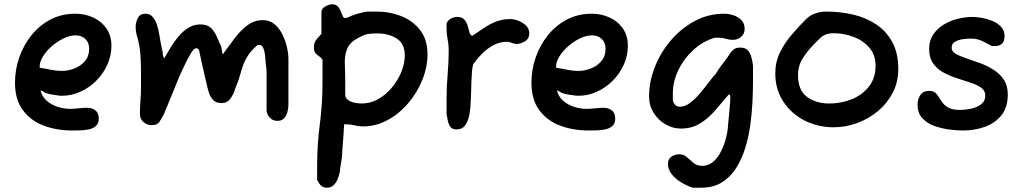

<svg xmlns="http://www.w3.org/2000/svg" viewBox="-20 -594 4769 896"><path d="M317 15Q245 15 184.5 -7.5Q124 -30 87 -79.5Q50 -129 50 -208Q50 -268 69.5 -325Q89 -382 126 -428.5Q163 -475 215 -502.5Q267 -530 332 -530Q376 -530 414.5 -512.5Q453 -495 476.5 -461.5Q500 -428 500 -380Q500 -334 481 -292Q462 -250 429 -217Q396 -184 354.5 -165.5Q313 -147 268 -147Q261 -147 237 -150.5Q213 -154 199 -158Q189 -160 183 -166Q181 -167 176 -169.5Q171 -172 169 -172Q176 -143 198.5 -123.5Q221 -104 250.5 -95Q280 -86 307 -86Q326 -86 345.5 -88.5Q365 -91 387 -91Q409 -91 425 -79Q441 -67 441 -40Q441 -18 427.5 -6Q414 6 393.5 10Q373 14 352.5 14.5Q332 15 317 15ZM268 -263Q298 -263 327.5 -274.5Q357 -286 376.5 -309Q396 -332 396 -366Q396 -395 378.5 -412Q361 -429 332 -429Q306 -429 277 -415Q248 -401 222.5 -379Q197 -357 181 -331.5Q165 -306 165 -282V-278Q191 -274 217 -268.5Q243 -263 268 -263Z M688 -10Q666 -10 649.5 -24.5Q633 -39 633 -61Q633 -94 635.5 -125Q638 -156 638 -188V-254Q638 -295 635.5 -335.5Q633 -376 622 -416Q618 -428 615.5 -441.5Q613 -455 613 -469Q613 -489 623 -509.5Q633 -530 659 -530Q680 -530 693 -514.5Q706 -499 713 -476.5Q720 -454 723.5 -431.5Q727 -409 730 -394Q732 -381 736 -366Q740 -351 740 -337Q740 -336 742 -331Q744 -326 746 -321Q759 -344 775.5 -371.5Q792 -399 812.5 -423.5Q833 -448 858.5 -464Q884 -480 915 -480Q947 -480 963.5 -464.5Q980 -449 990 -426.5Q1000 -404 1010 -382Q1014 -372 1015 -361.5Q1016 -351 1020 -340L1031 -356Q1051 -384 1076.5 -417.5Q1102 -451 1134 -475.5Q1166 -500 1206 -500Q1238 -500 1260.5 -481.5Q1283 -463 1297.5 -434Q1312 -405 1319 -374Q1326 -343 1326 -317V-105Q1326 -90 1321.5 -72.5Q1317 -55 1306 -42.5Q1295 -30 1275 -30Q1252 -30 1238 -46Q1224 -62 1224 -80V-262Q1224 -265 1223 -275Q1222 -285 1220.5 -296Q1219 -307 1219 -312Q1219 -320 1217 -337Q1215 -354 1209 -369Q1203 -384 1191 -384H1182Q1152 -358 1137 -334.5Q1122 -311 1114 -288Q1106 -265 1099 -239.5Q1092 -214 1079 -184Q1072 -158 1056.5 -135.5Q1041 -113 1014 -113Q988 -113 974.5 -127.5Q961 -142 954.5 -163Q948 -184 944 -203Q942 -212 937 -233Q932 -254 926.5 -279Q921 -304 916 -326.5Q911 -349 909 -360Q903 -369 897 -369Q888 -369 878 -356Q868 -343 863 -331Q857 -322 846 -299.5Q835 -277 825.5 -256Q816 -235 813 -228Q811 -222 801.5 -199Q792 -176 780 -146.5Q768 -117 758 -93Q748 -69 745 -61Q735 -42 724.5 -26Q714 -10 688 -10Z M1505 282Q1489 282 1479 273Q1469 264 1460 246V177Q1460 80 1472.5 -14Q1485 -108 1485 -208V-315Q1478 -326 1468.5 -332Q1459 -338 1452 -346Q1445 -354 1445 -370Q1445 -389 1450.5 -400Q1456 -411 1480 -436V-538Q1480 -554 1498.5 -564Q1517 -574 1530 -574Q1547 -574 1556 -564.5Q1565 -555 1570 -542Q1575 -529 1579 -519.5Q1583 -510 1590 -510Q1600 -510 1611.5 -516Q1623 -522 1633 -525Q1641 -528 1654 -531.5Q1667 -535 1679 -537.5Q1691 -540 1693 -540H1737Q1799 -540 1853 -518.5Q1907 -497 1941 -453Q1975 -409 1975 -341Q1975 -281 1951 -221.5Q1927 -162 1885 -112.5Q1843 -63 1788.5 -33.5Q1734 -4 1673 -4Q1654 -4 1634.5 -9Q1615 -14 1595 -14H1586Q1585 11 1582.5 42.5Q1580 74 1578 100Q1576 126 1576 137Q1576 141 1575 144L1574 150Q1572 164 1569.5 178.5Q1567 193 1566 207Q1563 222 1556.5 239.5Q1550 257 1537.5 269.5Q1525 282 1505 282ZM1668 -111Q1709 -111 1745 -131.5Q1781 -152 1809 -185.5Q1837 -219 1853 -258.5Q1869 -298 1869 -336Q1869 -390 1831.5 -414Q1794 -438 1742 -438Q1723 -438 1706 -436.5Q1689 -435 1674 -428Q1619 -404 1604 -374.5Q1589 -345 1589 -306Q1589 -290 1590 -271.5Q1591 -253 1591 -233V-154Q1591 -137 1604 -127.5Q1617 -118 1635.5 -114.5Q1654 -111 1668 -111Z M2109 10Q2091 10 2082 -2Q2073 -14 2070 -30.5Q2067 -47 2064 -60V-134Q2064 -190 2069 -247.5Q2074 -305 2074 -360Q2074 -386 2069 -410Q2064 -434 2064 -459V-486Q2072 -501 2085.5 -508Q2099 -515 2114 -515Q2136 -515 2147 -502.5Q2158 -490 2162.5 -473Q2167 -456 2171 -442.5Q2175 -429 2184 -427Q2213 -446 2239.5 -464Q2266 -482 2295.5 -493.5Q2325 -505 2361 -505Q2379 -505 2399.5 -497Q2420 -489 2435 -474.5Q2450 -460 2450 -439Q2450 -413 2429.5 -401Q2409 -389 2391 -389Q2379 -389 2368 -394Q2357 -399 2345 -399Q2310 -399 2279.5 -381.5Q2249 -364 2226 -340Q2203 -316 2189 -295Q2185 -286 2183 -265Q2181 -244 2180 -217.5Q2179 -191 2178.5 -166Q2178 -141 2177 -123Q2176 -90 2170.5 -59.5Q2165 -29 2151 -9.5Q2137 10 2109 10Z M2727 15Q2655 15 2594.5 -7.5Q2534 -30 2497 -79.5Q2460 -129 2460 -208Q2460 -268 2479.5 -325Q2499 -382 2536 -428.5Q2573 -475 2625 -502.5Q2677 -530 2742 -530Q2786 -530 2824.5 -512.5Q2863 -495 2886.5 -461.5Q2910 -428 2910 -380Q2910 -334 2891 -292Q2872 -250 2839 -217Q2806 -184 2764.5 -165.5Q2723 -147 2678 -147Q2671 -147 2647 -150.5Q2623 -154 2609 -158Q2599 -160 2593 -166Q2591 -167 2586 -169.5Q2581 -172 2579 -172Q2586 -143 2608.5 -123.5Q2631 -104 2660.5 -95Q2690 -86 2717 -86Q2736 -86 2755.5 -88.5Q2775 -91 2797 -91Q2819 -91 2835 -79Q2851 -67 2851 -40Q2851 -18 2837.5 -6Q2824 6 2803.5 10Q2783 14 2762.5 14.5Q2742 15 2727 15ZM2678 -263Q2708 -263 2737.5 -274.5Q2767 -286 2786.5 -309Q2806 -332 2806 -366Q2806 -395 2788.5 -412Q2771 -429 2742 -429Q2716 -429 2687 -415Q2658 -401 2632.5 -379Q2607 -357 2591 -331.5Q2575 -306 2575 -282V-278Q2601 -274 2627 -268.5Q2653 -263 2678 -263Z M3212 282Q3183 272 3156.5 255.5Q3130 239 3113.5 217.5Q3097 196 3097 171Q3097 148 3113.5 137Q3130 126 3149 126Q3171 126 3185.5 139.5Q3200 153 3216.5 166.5Q3233 180 3257 180Q3286 180 3308 161Q3330 142 3345 112Q3360 82 3368.5 48Q3377 14 3378 -16Q3379 -23 3381 -46.5Q3383 -70 3385.5 -96Q3388 -122 3388 -134V-144Q3388 -152 3384 -152H3380Q3350 -117 3318.5 -80Q3287 -43 3248 -18.5Q3209 6 3158 6Q3119 6 3085 -14Q3051 -34 3030 -68Q3009 -102 3009 -144Q3009 -213 3036 -281.5Q3063 -350 3111 -406Q3159 -462 3222.5 -496Q3286 -530 3360 -530Q3380 -530 3402 -523Q3424 -516 3439.5 -500.5Q3455 -485 3455 -459Q3455 -436 3438.5 -422Q3422 -408 3399 -408Q3383 -408 3367.5 -413Q3352 -418 3336 -418H3316Q3261 -402 3216.5 -361.5Q3172 -321 3146 -267.5Q3120 -214 3120 -159V-125Q3128 -96 3153 -96Q3176 -96 3199 -113Q3222 -130 3244 -155.5Q3266 -181 3285 -206.5Q3304 -232 3320 -249Q3335 -275 3354 -298.5Q3373 -322 3389 -348Q3400 -362 3410 -367Q3420 -372 3434 -372Q3459 -372 3470.5 -358.5Q3482 -345 3487 -325Q3492 -305 3494 -287V-212Q3494 -171 3491.5 -119Q3489 -67 3481.5 -11.5Q3474 44 3458 96Q3442 148 3415.5 190Q3389 232 3349 257Q3309 282 3252 282Z M3870 0Q3798 0 3736 -31Q3674 -62 3636 -119Q3598 -176 3598 -252Q3598 -304 3619.5 -348.5Q3641 -393 3674.5 -432Q3708 -471 3742 -505Q3760 -523 3785 -531.5Q3810 -540 3836 -540Q3901 -540 3961 -526Q4021 -512 4068.5 -480.5Q4116 -449 4144 -397.5Q4172 -346 4172 -272Q4172 -211 4146 -161Q4120 -111 4076.5 -75Q4033 -39 3979.5 -19.5Q3926 0 3870 0ZM3850 -111Q3905 -111 3954 -130.5Q4003 -150 4034.5 -189.5Q4066 -229 4066 -287Q4066 -338 4036.5 -372Q4007 -406 3962 -422.5Q3917 -439 3870 -439Q3846 -439 3831 -432Q3816 -425 3804 -413Q3792 -401 3776 -385Q3748 -356 3726 -321.5Q3704 -287 3704 -243Q3704 -173 3746 -142Q3788 -111 3850 -111Z M4475 15Q4447 15 4411 10.5Q4375 6 4341 -6Q4307 -18 4284.5 -42Q4262 -66 4262 -105Q4262 -131 4275 -150.5Q4288 -170 4317 -170Q4335 -170 4345 -161Q4355 -152 4362.5 -139Q4370 -126 4380.5 -112.5Q4391 -99 4409.5 -90Q4428 -81 4460 -81Q4483 -81 4510.5 -86.5Q4538 -92 4558 -107Q4578 -122 4578 -148Q4578 -171 4559 -184.5Q4540 -198 4510 -208Q4480 -218 4447 -228.5Q4414 -239 4384 -255Q4354 -271 4335 -297.5Q4316 -324 4316 -366Q4316 -405 4335 -433Q4354 -461 4384.5 -479.5Q4415 -498 4450.5 -506.5Q4486 -515 4519 -515Q4538 -515 4563 -510.5Q4588 -506 4612 -496Q4636 -486 4652 -468.5Q4668 -451 4668 -425Q4668 -379 4622 -379H4609Q4579 -396 4558 -405Q4537 -414 4510 -414Q4498 -414 4476.5 -411.5Q4455 -409 4438 -400Q4421 -391 4421 -371Q4421 -354 4440 -343Q4459 -332 4489 -322Q4519 -312 4552 -300Q4585 -288 4615 -269.5Q4645 -251 4664 -223Q4683 -195 4683 -153Q4683 -92 4652.5 -55Q4622 -18 4574.5 -1.5Q4527 15 4475 15Z"/></svg>

Font: Fuzzy Bubbles
Style: Bold
Weight: 700
Designer: Robert E. Leuschke
Foundry: Robert E. Leuschke
Version: Version 1.010; ttfautohint (v1.8.3)